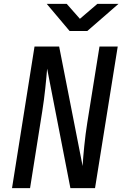

<svg xmlns="http://www.w3.org/2000/svg" viewBox="-20 -970 640 990"><path d="M339 -810H430L591 -950H482L392 -873L324 -950H221ZM42 0H135L198 -397C210 -469 219 -565 223 -616L343 0H470L587 -730H493L430 -337C418 -264 409 -167 406 -114L285 -730H158Z"/></svg>

Font: JetBrains Mono Medium
Style: Italic
Weight: 436
Italic angle: -9°
Monospace: yes
Designer: Philipp Nurullin, Konstantin Bulenkov
Foundry: JetBrains
Version: Version 2.305